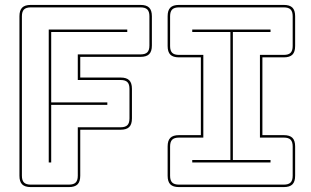

<svg xmlns="http://www.w3.org/2000/svg" viewBox="-20 -750 1263 780"><path d="M105 10Q81 10 70 -1Q59 -12 59 -36V-684Q59 -708 70 -719Q81 -730 105 -730H551Q575 -730 586 -719Q597 -708 597 -684V-565Q597 -541 586 -530Q575 -519 551 -519H306V-435H470Q494 -435 505 -424Q516 -413 516 -389V-269Q516 -245 505 -234Q494 -223 470 -223H306V-36Q306 -12 295 -1Q284 10 260 10ZM260 0Q279 0 287.5 -8.5Q296 -17 296 -36V-233H470Q489 -233 497.5 -241.5Q506 -250 506 -269V-389Q506 -408 497.5 -416.5Q489 -425 470 -425H296V-529H551Q570 -529 578.5 -537.5Q587 -546 587 -565V-684Q587 -703 578.5 -711.5Q570 -720 551 -720H105Q86 -720 77.5 -711.5Q69 -703 69 -684V-36Q69 -17 77.5 -8.5Q86 0 105 0ZM178 -90V-630H497V-620H188V-334H416V-324H188V-90ZM707 10Q683 10 672 -1Q661 -12 661 -36V-155Q661 -179 672 -190Q683 -201 707 -201H796V-517H707Q683 -517 672 -528Q661 -539 661 -563V-684Q661 -708 672 -719Q683 -730 707 -730H1133Q1157 -730 1168 -719Q1179 -708 1179 -684V-563Q1179 -539 1168 -528Q1157 -517 1133 -517H1046V-201H1133Q1157 -201 1168 -190Q1179 -179 1179 -155V-36Q1179 -12 1168 -1Q1157 10 1133 10ZM707 0H1133Q1152 0 1160.5 -8.5Q1169 -17 1169 -36V-155Q1169 -174 1160.5 -182.5Q1152 -191 1133 -191H1036V-527H1133Q1152 -527 1160.5 -535.5Q1169 -544 1169 -563V-684Q1169 -703 1160.5 -711.5Q1152 -720 1133 -720H707Q688 -720 679.5 -711.5Q671 -703 671 -684V-563Q671 -544 679.5 -535.5Q688 -527 707 -527H806V-191H707Q688 -191 679.5 -182.5Q671 -174 671 -155V-36Q671 -17 679.5 -8.5Q688 0 707 0ZM1079 -90H761V-100H916V-620H761V-630H1079V-620H926V-100H1079Z"/></svg>

Font: Bungee Outline
Style: Regular
Weight: 400
Designer: David Jonathan Ross
Foundry: David Jonathan Ross
Version: Version 1.001;PS 1.0;hotconv 1.0.72;makeotf.lib2.5.5900